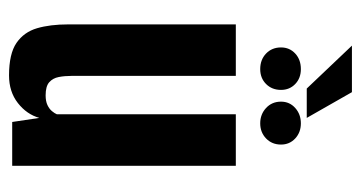

<svg xmlns="http://www.w3.org/2000/svg" viewBox="-207 -585 799 425"><g transform="rotate(90 192.5 -372.5)"><path d="M147 7Q99 7 75 -9.5Q51 -26 42.5 -55Q34 -84 34 -124V-495H148V-131Q148 -116 150.5 -103Q153 -90 162 -82Q171 -74 191 -74Q204 -74 212.5 -78Q221 -82 226 -88Q231 -94 233 -99V-495H347V0H250L241 -60Q233 -32 208 -12.5Q183 7 147 7ZM133 -549Q112 -549 98.5 -562Q85 -575 85 -595Q85 -614 98.5 -626.5Q112 -639 133 -639Q153 -639 166 -626.5Q179 -614 179 -595Q179 -575 166 -562Q153 -549 133 -549ZM253 -549Q233 -549 219 -562Q205 -575 205 -595Q205 -614 219 -626.5Q233 -639 253 -639Q273 -639 286.5 -626.5Q300 -614 300 -595Q300 -575 286.5 -562Q273 -549 253 -549ZM176 -652 81 -752H184L241 -652Z"/></g></svg>

Font: Alumni Sans Thin
Style: Bold
Weight: 700
Version: Version 1.018